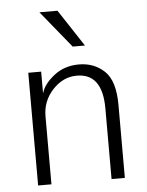

<svg xmlns="http://www.w3.org/2000/svg" viewBox="-55 -825 664 870"><g transform="rotate(-5 277.5 -390.5)"><path d="M83 0V-512.7H141.6V-416H142.6Q153.3 -455.1 200.7 -492.7Q248 -530.3 314.5 -530.3Q383.8 -530.3 430.7 -485.8Q477.5 -441.4 477.5 -332V0H417V-321.3Q417 -480.5 300.8 -480.5Q238.3 -480.5 190.9 -429.7Q143.6 -378.9 143.6 -309.6V0ZM157.2 -781.2H239.3L349.6 -613.3H293.9Z"/></g></svg>

Font: Gothic A1 Light
Style: Regular
Weight: 300
Version: Version 2.50